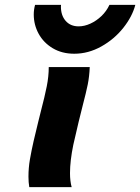

<svg xmlns="http://www.w3.org/2000/svg" viewBox="-20 -774 580 794"><path d="M322.8 -340.8Q309.1 -288.1 305.2 -270L283.2 -175.3Q269.5 -108.9 269.5 -58.1Q269.5 -24.9 276.4 0H101.1Q97.7 -20 97.7 -43.5Q97.7 -80.1 103.8 -115.2Q109.9 -150.4 119.1 -190.9L138.2 -270.5L148.9 -313.5Q165 -375 173.3 -416.5Q181.6 -458 181.6 -496.6H351.1Q349.6 -458 342.8 -424.3Q335.9 -390.6 322.8 -340.8ZM287.1 -551.8Q236.3 -551.8 198.2 -574.5Q160.2 -597.2 139.9 -634.3Q119.6 -671.4 119.6 -713.9Q119.6 -733.9 125 -753.9H232.4Q231.9 -751.5 231.9 -746.6Q231.9 -710 251.7 -687.5Q271.5 -665 305.2 -665Q329.1 -665 353.8 -676.3Q378.4 -687.5 399.4 -707.5Q420.4 -727.5 432.6 -753.9H539.6Q527.3 -706.1 490 -658.9Q452.6 -611.8 398.9 -581.8Q345.2 -551.8 287.1 -551.8Z"/></svg>

Font: Lesson One Extra
Style: Italic
Weight: 800
Italic angle: -14°
Designer: But Ko, Victor Gaultney, Annie Olsen, Julie Remington, Don Collingsworth, Eric Hays, Becca Hirsbrunner
Version: Version 1.100